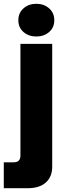

<svg xmlns="http://www.w3.org/2000/svg" viewBox="-53 -799 351 1015"><path d="M-33 196V59H19Q55 59 55 24V-567H223V82Q223 136 189 166Q155 196 93 196ZM44 -692Q44 -731 71.5 -755Q99 -779 139 -779Q179 -779 206.5 -755Q234 -731 234 -692Q234 -653 206.5 -629.5Q179 -606 139 -606Q99 -606 71.5 -629.5Q44 -653 44 -692Z"/></svg>

Font: Open Sauce One Black
Style: Regular
Weight: 900
Designer: Alfredo Marco Pradil
Foundry: Creative Sauce Fz LLC
Version: Version 1.477